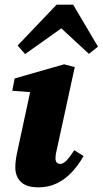

<svg xmlns="http://www.w3.org/2000/svg" viewBox="-20 -791 442 827"><path d="M46 -70Q46 -96 52 -125Q58 -154 63 -177L116 -423L152 -391L33 -400L43 -453L256 -514L302 -502L228 -162Q224 -146 221.5 -132.5Q219 -119 219 -109Q219 -98 224 -91.5Q229 -85 239 -85Q252 -85 265.5 -98.5Q279 -112 300 -144L340 -119Q318 -80 289.5 -49.5Q261 -19 225 -1.5Q189 16 146 16Q94 16 70 -7.5Q46 -31 46 -70ZM363 -559 205 -705H295L88 -558L56 -595L224 -771H295L402 -590Z"/></svg>

Font: Source Serif 4 ExtraBold
Style: Italic
Weight: 800
Italic angle: -12°
Designer: Frank Grießhammer
Foundry: Adobe Systems Incorporated
Version: Version 4.004;hotconv 1.0.116;makeotfexe 2.5.65601